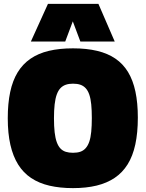

<svg xmlns="http://www.w3.org/2000/svg" viewBox="-20 -959 750 989"><path d="M356 -172Q378 -172 394 -177.5Q410 -183 421.5 -196Q433 -209 440 -229.5Q447 -250 450 -280.5Q453 -311 453 -351Q453 -391 450 -421Q447 -451 440 -471.5Q433 -492 421.5 -504.5Q410 -517 394 -522.5Q378 -528 356 -528Q335 -528 319 -522.5Q303 -517 291.5 -505Q280 -493 272.5 -472.5Q265 -452 261.5 -421.5Q258 -391 258 -350Q258 -308 261.5 -277.5Q265 -247 272.5 -226.5Q280 -206 291.5 -194Q303 -182 319 -177Q335 -172 356 -172ZM356 10Q289 10 235 -2.5Q181 -15 140.5 -42Q100 -69 73.5 -111.5Q47 -154 33.5 -213Q20 -272 20 -350Q20 -426 32.5 -485Q45 -544 71 -586.5Q97 -629 137 -656.5Q177 -684 231.5 -697Q286 -710 356 -710Q426 -710 480.5 -697Q535 -684 574.5 -657Q614 -630 639.5 -588Q665 -546 677.5 -487.5Q690 -429 690 -353Q690 -275 677 -215Q664 -155 637.5 -112.5Q611 -70 571 -43Q531 -16 477.5 -3Q424 10 356 10ZM139 -745 227 -939H487L571 -745H394L355 -849L316 -745Z"/></svg>

Font: Georama ExtraCondensed Thin Black
Style: Regular
Weight: 900
Version: Version 1.001